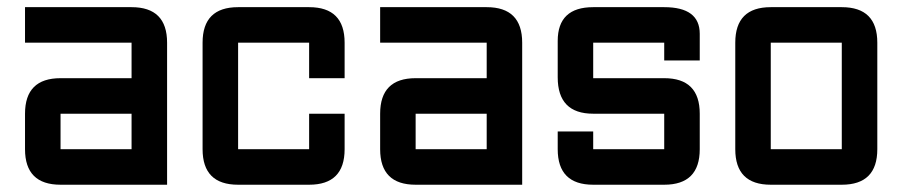

<svg xmlns="http://www.w3.org/2000/svg" viewBox="-20 -508 2481 528"><path d="M439.5 0H146.5Q48.8 0 48.8 -97.7V-195.3Q48.8 -293 146.5 -293H341.8V-390.6H48.8V-488.3H341.8Q439.5 -488.3 439.5 -390.6ZM146.5 -97.7H341.8V-195.3H146.5Z M830.1 0H634.8Q537.1 0 537.1 -97.7V-390.6Q537.1 -488.3 634.8 -488.3H830.1Q927.7 -488.3 927.7 -390.6V-293H830.1V-390.6H634.8V-97.7H830.1V-195.3H927.7V-97.7Q927.7 0 830.1 0Z M1416 0H1123Q1025.4 0 1025.4 -97.7V-195.3Q1025.4 -293 1123 -293H1318.4V-390.6H1025.4V-488.3H1318.4Q1416 -488.3 1416 -390.6ZM1123 -97.7H1318.4V-195.3H1123Z M1513.7 -146.5H1611.3V-97.7H1806.6V-195.3H1611.3Q1513.7 -195.3 1513.7 -295.4V-395.5Q1513.7 -488.3 1611.3 -488.3H1806.6Q1904.3 -488.3 1904.3 -415V-341.8H1806.6V-390.6H1611.3V-293H1806.6Q1904.3 -293 1904.3 -195.3V-97.7Q1904.3 0 1806.6 0H1611.3Q1513.7 0 1513.7 -97.7Z M2294.9 0H2099.6Q2002 0 2002 -97.7V-390.6Q2002 -488.3 2099.6 -488.3H2294.9Q2392.6 -488.3 2392.6 -390.6V-97.7Q2392.6 0 2294.9 0ZM2294.9 -97.7V-390.6H2099.6V-97.7Z"/></svg>

Font: BabelStone Runic Staveless Rule
Style: Regular
Weight: 400
Designer: Andrew West
Foundry: BabelStone
Version: Version 3.002 March 14, 2022